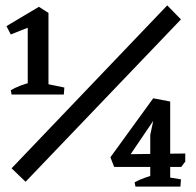

<svg xmlns="http://www.w3.org/2000/svg" viewBox="-20 -693 729 713"><path d="M83 -342V-637L160 -645V-342ZM23 -342 20 -358Q35 -367 56 -375Q77 -383 96 -387L93 -342ZM150 -342 151 -382 219 -368 217 -342ZM20 -565 4 -596 125 -668 133 -649 123 -606ZM115 -632 124 -668 160 -645ZM75 -18 23 -68 601 -673 652 -621ZM404 -73 390 -109 549 -328 587 -317 585 -267 574 -281 450 -98 429 -120 668 -123V-93L653 -73ZM483 0 480 -16Q496 -25 515.5 -32Q535 -39 554 -44L551 0ZM585 0V-38L652 -27L650 0ZM538 0V-192L556 -277L549 -328L612 -316V0Z"/></svg>

Font: Eczar Medium
Style: Regular
Weight: 500
Designer: Vaibhav Singh
Foundry: Rosetta Type Foundry
Version: Version 2.000